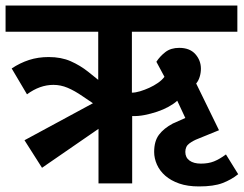

<svg xmlns="http://www.w3.org/2000/svg" viewBox="-30 -659 876 690"><path d="M757 -191 681 -160Q665 -154 650.5 -143.5Q636 -133 636 -113Q636 -93 651 -82Q666 -71 692 -71Q719 -71 739 -79Q759 -87 782 -104L826 -33Q801 -13 769.5 -1Q738 11 685 11Q644 11 614 0.5Q584 -10 564 -27.5Q544 -45 534 -67.5Q524 -90 524 -113Q524 -152 541.5 -175Q559 -198 591 -215L636 -235L607 -297Q595 -286 576 -275.5Q557 -265 534.5 -257.5Q512 -250 489 -245.5Q466 -241 445 -242V0H324V-196L121 -56L58 -155L304 -288L267 -313Q238 -333 213 -343.5Q188 -354 162 -354Q113 -354 67 -320L12 -413Q42 -433 74.5 -443.5Q107 -454 145 -454Q190 -454 224 -439Q258 -424 287 -401L323 -372V-545H-10V-639H823V-545H444V-326Q457 -326 473.5 -331Q490 -336 506.5 -343.5Q523 -351 537.5 -361Q552 -371 561 -383L532 -437Q545 -457 564.5 -472Q584 -487 614 -487Q652 -487 672 -464.5Q692 -442 692 -412Q692 -397 687.5 -382.5Q683 -368 675 -359Z"/></svg>

Font: Ek Mukta
Style: Bold
Weight: 700
Designer: Girish Dalvi and Yashodeep Gholap
Foundry: Ek Type
Version: Version 2.538;PS 1.002;hotconv 16.6.51;makeotf.lib2.5.65220;